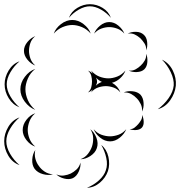

<svg xmlns="http://www.w3.org/2000/svg" viewBox="-98 -845 857 914"><path d="M230 -760Q241 -790 270 -807.5Q299 -825 330 -825Q362 -825 390.5 -807.5Q419 -790 430 -760Q410 -784 382.5 -799.5Q355 -815 330 -815Q305 -815 277.5 -799.5Q250 -784 230 -760ZM158 -685Q167 -711 192.5 -730.5Q218 -750 246 -750Q274 -750 299.5 -730.5Q325 -711 334 -685Q316 -706 292 -716Q268 -726 246 -726Q224 -726 200 -716Q176 -706 158 -685ZM350 -685Q358 -706 378.5 -723Q399 -740 422 -740Q445 -740 465.5 -723Q486 -706 494 -685Q479 -702 459.5 -709Q440 -716 422 -716Q404 -716 384.5 -709Q365 -702 350 -685ZM510 -685Q527 -694 549.5 -693.5Q572 -693 586 -680Q600 -668 602.5 -645Q605 -622 598 -605Q599 -624 590 -638Q581 -652 570 -663Q559 -673 544 -680.5Q529 -688 510 -685ZM70 -533Q49 -541 32.5 -561Q16 -581 16 -603Q16 -625 32.5 -645Q49 -665 70 -673Q53 -659 46.5 -640Q40 -621 40 -603Q40 -586 46.5 -567Q53 -548 70 -533ZM598 -589Q605 -572 603.5 -550Q602 -528 589 -515Q576 -503 553.5 -502Q531 -501 515 -509Q533 -507 547.5 -515Q562 -523 572 -533Q583 -543 591 -557Q599 -571 598 -589ZM673 -561Q707 -545 724.5 -509.5Q742 -474 739 -437Q735 -400 712 -367.5Q689 -335 653 -325Q683 -347 704.5 -377.5Q726 -408 729 -438Q731 -467 715 -501Q699 -535 673 -561ZM-5 -334Q-37 -346 -56.5 -377.5Q-76 -409 -76 -444Q-76 -478 -56.5 -510Q-37 -542 -5 -553Q-31 -531 -48.5 -501Q-66 -471 -66 -444Q-66 -416 -48.5 -386Q-31 -356 -5 -334ZM70 -322Q41 -333 20 -361Q-1 -389 -1 -420Q-1 -451 20 -479Q41 -507 70 -517Q46 -498 34.5 -471Q23 -444 23 -420Q23 -395 34.5 -368.5Q46 -342 70 -322ZM336 -405Q339 -412 343 -419Q333 -409 321 -405Q333 -416 336.5 -430Q340 -444 340 -457Q340 -470 336.5 -484Q333 -498 321 -509Q332 -505 343 -495Q339 -502 336 -509Q353 -489 375 -480.5Q397 -472 418 -472Q438 -472 460 -480.5Q482 -489 499 -509Q492 -489 474 -472.5Q456 -456 435 -451Q464 -435 475 -405Q461 -422 442 -428.5Q423 -435 406 -435Q388 -435 369 -428.5Q350 -422 336 -405ZM364 -457Q364 -447 358 -437Q372 -450 387 -455Q372 -462 359 -475Q364 -466 364 -457ZM491 -405Q509 -413 533 -410.5Q557 -408 571 -394Q584 -379 585.5 -355Q587 -331 578 -314Q580 -333 572 -349.5Q564 -366 553 -377Q542 -389 526.5 -397.5Q511 -406 491 -405ZM70 -147Q46 -155 28 -178Q10 -201 10 -226Q10 -252 28 -275Q46 -298 70 -306Q51 -290 42.5 -268Q34 -246 34 -226Q34 -206 42.5 -184.5Q51 -163 70 -147ZM578 -298Q585 -285 586 -267Q587 -249 578 -238Q568 -227 550 -226Q532 -225 519 -230Q533 -230 542.5 -237.5Q552 -245 560 -254Q567 -262 573.5 -273Q580 -284 578 -298ZM-5 -59Q-39 -71 -58.5 -104Q-78 -137 -78 -173Q-78 -208 -58.5 -241Q-39 -274 -5 -286Q-32 -263 -50 -232Q-68 -201 -68 -173Q-68 -144 -50 -113Q-32 -82 -5 -59ZM503 -230Q494 -207 472 -189.5Q450 -172 426 -172Q401 -172 379 -189.5Q357 -207 348 -230Q364 -211 385 -203.5Q406 -196 426 -196Q445 -196 466 -203.5Q487 -211 503 -230ZM332 -230Q351 -215 361 -189Q371 -163 363 -140Q356 -118 332.5 -102.5Q309 -87 285 -87Q307 -95 320.5 -112.5Q334 -130 340 -148Q346 -166 345.5 -188Q345 -210 332 -230ZM384 -155Q410 -134 418 -98.5Q426 -63 416 -31Q405 1 377.5 24.5Q350 48 316 49Q348 36 373 13.5Q398 -9 406 -35Q415 -60 408 -93Q401 -126 384 -155ZM154 -15Q132 -9 106.5 -16Q81 -23 67 -41Q54 -59 55.5 -85.5Q57 -112 70 -131Q65 -109 70.5 -89Q76 -69 87 -55Q97 -40 114 -28.5Q131 -17 154 -15ZM285 -71Q287 -51 277 -28.5Q267 -6 249 3Q231 11 207.5 5Q184 -1 170 -15Q188 -7 206 -9.5Q224 -12 239 -19Q253 -26 266.5 -38.5Q280 -51 285 -71Z"/></svg>

Font: Rubik Puddles
Style: Regular
Weight: 400
Designer: Hubert and Fischer, NaN
Foundry: Hubert and Fischer, NaN
Version: Version 2.200